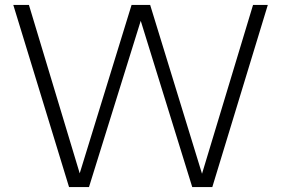

<svg xmlns="http://www.w3.org/2000/svg" viewBox="-20 -760 1142 780"><path d="M260.5 0 34 -740H97.5L311 -32H296.5L514.5 -740H590L807.5 -32H794L1008 -740H1068L842.5 0H761L543.5 -702H560L341.5 0Z"/></svg>

Font: Encode Sans SemiExpanded Light
Style: Regular
Weight: 300
Width: 6
Designer: Multiple Designers
Foundry: Impallari Type
Version: Version 3.002